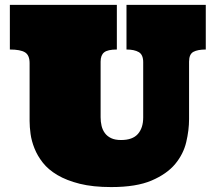

<svg xmlns="http://www.w3.org/2000/svg" viewBox="-20 -739 875 779"><path d="M454.1 -719.2V-538.1Q417 -538.1 402.6 -526.6Q388.2 -515.1 388.2 -488.8V-263.2Q388.2 -245.1 392.1 -228.5Q396 -211.9 405.5 -199Q415 -186 430.9 -178.5Q446.8 -170.9 471.2 -170.9Q518.1 -170.9 539.6 -195.6Q561 -220.2 561 -262.2V-486.8Q561 -517.1 543 -527.6Q524.9 -538.1 493.2 -538.1V-719.2H814.9V-538.1Q782.2 -538.1 764.6 -528.6Q747.1 -519 747.1 -488.8V-255.9Q747.1 -210.9 735.6 -162.4Q724.1 -113.8 690.7 -73.5Q657.2 -33.2 595.2 -6.6Q533.2 20 431.2 20Q356.9 20 303.5 6.6Q250 -6.8 212.9 -28.8Q175.8 -50.8 153.8 -78.9Q131.8 -106.9 119.9 -137Q107.9 -167 104 -195.6Q100.1 -224.1 100.1 -248V-482.9Q100.1 -515.1 81.5 -526.6Q63 -538.1 20 -538.1V-719.2Z"/></svg>

Font: Ultra
Style: Regular
Weight: 400
Designer: Astigmatic (AOETI)
Foundry: Astigmatic (AOETI)
Version: Version 1.001